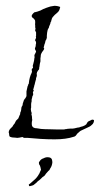

<svg xmlns="http://www.w3.org/2000/svg" viewBox="-20 -474 373 660"><path d="M168 5Q144 5 120 3.5Q96 2 76 0H62Q60 -2 57 -3L47 -1Q43 0 39.5 0Q36 0 31 -1Q24 -1 20 -2Q16 -3 14 -4Q11 -7 11 -16Q10 -17 10 -20Q10 -24 14 -30L23 -39Q26 -45 29 -48Q31 -50 31 -51Q31 -52 32 -53L35 -59L43 -67Q45 -73 47 -77Q51 -83 49 -85Q53 -93 53 -98Q53 -100 53.5 -103.5Q54 -107 57 -111Q58 -113 58 -115.5Q58 -118 59 -120L62 -129Q62 -131 64 -132Q64 -133 65 -134Q66 -135 67 -136Q72 -143 71 -147V-160L75 -178Q77 -180 77 -184Q79 -185 79 -187Q81 -209 89 -224Q91 -230 89 -232Q89 -236 90 -238Q95 -240 93 -244Q92 -249 94 -253Q94 -255 95 -257L97 -265Q98 -270 98 -272.5Q98 -275 99 -277Q99 -281 98 -281Q98 -286 101 -290Q104 -295 104 -298Q100 -303 100 -308Q101 -310 102 -313Q103 -316 103 -321Q104 -323 104 -326Q104 -332 100 -336Q102 -338 102 -340Q104 -342 104 -346Q102 -348 104 -350V-359Q105 -361 103 -365Q100 -369 101 -370Q103 -378 101 -379V-387Q100 -389 101 -396Q101 -404 100 -405Q99 -407 96 -410Q94 -411 91 -414Q89 -416 89 -419Q89 -423 94 -428Q99 -433 100 -432L108 -434Q119 -437 129 -443Q134 -445 139 -447Q144 -449 148 -450Q153 -452 158 -452.5Q163 -453 167 -454Q178 -454 187 -450Q186 -446 185 -442.5Q184 -439 182 -436Q180 -433 177 -430.5Q174 -428 172 -426Q169 -424 166.5 -421Q164 -418 162 -416Q158 -412 156 -402Q156 -402 156 -401Q156 -400 154 -398Q154 -396 153 -393Q152 -390 151 -388Q150 -386 149 -383.5Q148 -381 148 -379Q145 -374 145 -374Q144 -373 142 -362Q141 -356 141 -351Q141 -346 141 -344Q141 -344 139 -338Q136 -334 136 -332Q135 -325 133 -322L130 -310Q132 -308 132 -307L130 -302L129 -301Q128 -300 127.5 -298.5Q127 -297 125 -296Q125 -295 124 -293.5Q123 -292 122 -290Q120 -286 120 -282Q120 -276 119 -275V-263Q119 -261 117 -255Q116 -251 116 -248Q116 -245 115 -243Q115 -240 114.5 -237Q114 -234 111 -232Q109 -228 108 -227Q107 -226 107 -224Q107 -222 106 -220Q108 -215 105 -208Q103 -205 104 -203Q104 -203 104 -202Q104 -201 103 -199Q101 -191 100 -188Q100 -185 99 -183Q98 -183 98 -180.5Q98 -178 97 -176Q96 -173 94 -165Q96 -165 96 -163Q96 -162 95 -161Q95 -161 93 -156Q94 -155 94 -148Q94 -147 91 -142Q91 -139 89 -133Q88 -129 89 -127Q88 -123 87.5 -120.5Q87 -118 87 -116V-104Q85 -99 87 -91Q90 -85 88 -80Q90 -76 90 -71Q90 -63 91 -62Q88 -51 90 -42Q93 -33 107 -33Q122 -30 134 -30Q146 -30 156 -29.5Q166 -29 174 -29H192Q195 -29 199 -29Q203 -29 204 -30Q209 -30 211 -31Q213 -31 216 -31.5Q219 -32 223 -32H226Q228 -32 230.5 -32Q233 -32 237 -33Q248 -36 252 -36Q254 -37 257.5 -38Q261 -39 265 -40Q273 -43 277 -47Q278 -49 279 -51Q280 -53 281 -54Q282 -56 285.5 -57.5Q289 -59 291 -60Q298 -65 303 -61V-58Q303 -54 299 -48Q296 -45 292.5 -42Q289 -39 284 -37Q280 -35 275.5 -33Q271 -31 267 -29Q263 -27 259.5 -25.5Q256 -24 254 -22L245 -14Q240 -5 234 -4Q207 5 168 5ZM82 166Q79 166 79 160Q83 158 87 154Q91 150 96 146Q101 142 104.5 138Q108 134 110 131L113 126Q115 124 118 116Q119 114 119.5 112.5Q120 111 121 110Q121 108 119 100.5Q117 93 115 92Q112 83 116 81Q120 73 130 70Q139 65 149 67Q155 68 158 73Q160 79 160 84Q159 95 154 103Q151 107 151 108.5Q151 110 146 114L138 123Q137 124 136 126Q135 128 133 130L126 135L121 140Q118 143 115.5 145Q113 147 110 149Q105 155 99 159Q98 160 96 161.5Q94 163 90 164Z"/></svg>

Font: Estonia
Style: Regular
Weight: 400
Designer: Robert E. Leuschke
Foundry: Robert E. Leuschke
Version: Version 1.014; ttfautohint (v1.8.3)